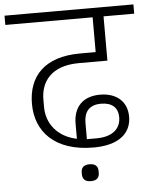

<svg xmlns="http://www.w3.org/2000/svg" viewBox="-77 -745 740 929"><g transform="rotate(-5 293.0 -281.0)"><path d="M327 136C356 136 368 122 368 99V91C368 68 356 54 327 54C298 54 286 68 286 91V99C286 122 298 136 327 136ZM354 -25C477 -25 538 -78 538 -159C538 -233 486 -277 407 -277C322 -277 277 -227 277 -147V-74C185 -93 132 -159 132 -241V-277C132 -363 183 -438 319 -438H457V-653H606V-698H-20V-653H404V-484H329C155 -484 75 -395 75 -261C75 -126 166 -25 354 -25ZM372 -68H325V-147C325 -197 347 -233 408 -233C461 -233 490 -207 490 -160C490 -105 450 -68 372 -68Z"/></g></svg>

Font: IBM Plex Devanagari Light
Style: Regular
Weight: 300
Designer: Mike Abbink, Paul van der Laan, Pieter van Rosmalen, Erin McLaughlin
Foundry: Bold Monday
Version: Version 1.0